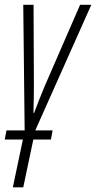

<svg xmlns="http://www.w3.org/2000/svg" viewBox="-40 -550 405 810"><path d="M14.2 240.2 56.6 38.6H-20L-12.7 0H64L58.1 -529.8H101.6L103 -192.4Q103 -166 102.5 -137.5Q102.1 -108.9 101.1 -73.7H104Q113.8 -101.1 125 -128.7Q136.2 -156.2 147.9 -185.1L297.9 -529.8H345.2L108.9 0H182.1L174.8 38.6H100.6L58.1 240.2Z"/></svg>

Font: Open Sans Condensed Light
Style: Italic
Weight: 300
Width: 3
Italic angle: -12°
Designer: Monotype Design Team
Foundry: Monotype Imaging Inc.
Version: Version 3.000; ttfautohint (v1.8.4)